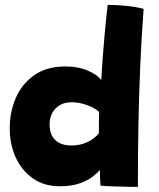

<svg xmlns="http://www.w3.org/2000/svg" viewBox="-20 -746 638 770"><path d="M383 -1.5Q382 -11.5 381.2 -31.8Q380.5 -52 380.5 -65Q371.5 -53 351.5 -37.5Q331.5 -22 299 -10.5Q266.5 1 219.5 1Q157.5 1 112.5 -30.2Q67.5 -61.5 43.2 -114.2Q19 -167 19 -231.5Q19 -297 43.5 -353.5Q68 -410 117.8 -444.8Q167.5 -479.5 242.5 -479.5Q294.5 -479.5 333.5 -462.2Q372.5 -445 386 -424.5Q388 -461.5 391.5 -509.2Q395 -557 399.2 -603.2Q403.5 -649.5 407 -683.2Q410.5 -717 412 -726.5Q443.5 -726.5 484 -722.8Q524.5 -719 556 -710.5Q547.5 -596 542.5 -482.8Q537.5 -369.5 535.2 -249.8Q533 -130 533 3.5Q520.5 3.5 491.5 3Q462.5 2.5 431.8 1.5Q401 0.5 383 -1.5ZM267 -162.5Q301 -162.5 330 -176Q359 -189.5 376.5 -211.5Q376.5 -230.5 376.8 -257Q377 -283.5 377.5 -297Q361.5 -312.5 329.8 -324.2Q298 -336 268 -336Q227 -336 203 -311Q179 -286 179 -247.5Q179 -206 201.8 -184.2Q224.5 -162.5 267 -162.5Z"/></svg>

Font: Grandstander ExtraBold
Style: Regular
Weight: 800
Designer: Tyler Finck
Foundry: Etcetera Type Co
Version: Version 1.200; ttfautohint (v1.8.3)